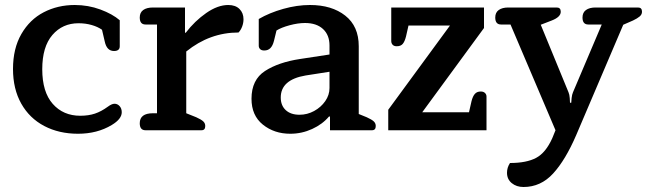

<svg xmlns="http://www.w3.org/2000/svg" viewBox="-20 -521 2588 768"><path d="M32 -245Q32 -327 65.5 -385Q99 -443 155 -472Q211 -501 279 -501Q333 -501 381.5 -483Q430 -465 459 -440V-336Q459 -317 436 -317Q407 -317 399 -355L388 -402Q371 -414 346.5 -421Q322 -428 294 -428Q230 -428 189.5 -381Q149 -334 149 -244Q149 -153 191 -105.5Q233 -58 301 -58Q334 -58 359.5 -66.5Q385 -75 411 -94Q427 -106 438 -106Q450 -106 458.5 -96.5Q467 -87 467 -72Q467 -45 427 -21Q369 14 292 14Q216 14 157 -17Q98 -48 65 -106.5Q32 -165 32 -245Z M539 -28Q539 -68 592 -68H608V-423H562Q539 -423 539 -451Q539 -471 553 -481Q567 -491 592 -491H720V-390H723Q759 -437 805 -469Q851 -501 893 -501Q922 -501 938 -485Q954 -469 954 -444Q954 -429 948.5 -414.5Q943 -400 934 -391Q819 -391 725 -315V-68L765 -52Q785 -43 793 -35.5Q801 -28 801 -17Q801 0 786 0H562Q539 0 539 -28Z M986 -126Q986 -202 1040 -237Q1094 -272 1180 -285L1298 -303V-339Q1298 -381 1272 -405Q1246 -429 1200 -429Q1172 -429 1138.5 -420Q1105 -411 1086 -399L1076 -358Q1071 -338 1061.5 -328.5Q1052 -319 1037 -319Q1026 -319 1020.5 -324.5Q1015 -330 1015 -338V-445Q1058 -470 1113 -485.5Q1168 -501 1220 -501Q1307 -501 1361 -458.5Q1415 -416 1415 -336V-65L1447 -52Q1467 -43 1475 -35.5Q1483 -28 1483 -17Q1483 0 1468 0H1300V-55H1296Q1270 -24 1228.5 -5Q1187 14 1141 14Q1077 14 1031.5 -22.5Q986 -59 986 -126ZM1298 -169V-234L1202 -219Q1103 -202 1103 -131Q1103 -99 1123 -80.5Q1143 -62 1178 -62Q1209 -62 1236.5 -77Q1264 -92 1281 -116.5Q1298 -141 1298 -169Z M1533 -82 1780 -419H1614L1604 -375Q1599 -355 1591 -345.5Q1583 -336 1567 -336Q1556 -336 1550.5 -342Q1545 -348 1545 -357V-491H1916V-409L1669 -72H1856L1866 -116Q1871 -136 1879.5 -145.5Q1888 -155 1903 -155Q1914 -155 1920 -149Q1926 -143 1926 -135V0H1533Z M2008 170Q2008 149 2020 131Q2086 131 2124.5 110.5Q2163 90 2189 32L2202 0L2022 -423H1984Q1961 -423 1961 -451Q1961 -471 1975 -481Q1989 -491 2013 -491H2207Q2223 -491 2223 -474Q2223 -453 2187 -439L2143 -422L2254 -152Q2258 -143 2259 -128.5Q2260 -114 2260 -110H2265Q2265 -115 2266.5 -129Q2268 -143 2272 -152L2387 -423H2333Q2310 -423 2310 -451Q2310 -471 2324 -481Q2338 -491 2362 -491H2532Q2548 -491 2548 -474Q2548 -463 2538.5 -455Q2529 -447 2512 -439L2473 -422L2285 19Q2242 119 2192.5 173Q2143 227 2074 227Q2046 227 2027 211.5Q2008 196 2008 170Z"/></svg>

Font: Maitree Semibold
Style: Regular
Weight: 600
Designer: CadsonDemak Team
Foundry: CadsonDemak
Version: Version 1.000